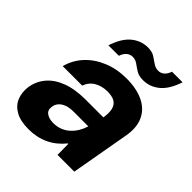

<svg xmlns="http://www.w3.org/2000/svg" viewBox="-195 -814 948 948"><g transform="rotate(45 279.0 -339.5)"><path d="M160 12Q102 12 67.5 -7.5Q33 -27 19.5 -60Q6 -93 11 -133Q18 -180 47.5 -215.5Q77 -251 129 -271Q181 -291 255 -291H379Q385 -327 379 -350.5Q373 -374 354.5 -385Q336 -396 303 -396Q266 -396 236.5 -379.5Q207 -363 194 -328H58Q73 -383 110.5 -423Q148 -463 203 -485.5Q258 -508 324 -508Q395 -508 443.5 -484.5Q492 -461 512.5 -415.5Q533 -370 521 -305L467 0H350L349 -76H346Q328 -54 307.5 -37.5Q287 -21 263.5 -10Q240 1 214 6.5Q188 12 160 12ZM224 -96Q250 -96 271.5 -104.5Q293 -113 310 -128.5Q327 -144 339 -164Q351 -184 358 -207H257Q227 -207 207 -199.5Q187 -192 175.5 -178.5Q164 -165 162 -147Q158 -122 176 -109Q194 -96 224 -96ZM145 -560Q167 -628 205 -659.5Q243 -691 291 -691Q320 -691 338 -679.5Q356 -668 372 -656.5Q388 -645 408 -645Q425 -645 438.5 -656.5Q452 -668 459 -690H533Q511 -622 473 -590.5Q435 -559 387 -559Q358 -559 339.5 -570.5Q321 -582 305.5 -593.5Q290 -605 270 -605Q253 -605 239.5 -594Q226 -583 218 -560Z"/></g></svg>

Font: DM Sans 36pt ExtraBold
Style: Italic
Weight: 800
Italic angle: -10°
Designer: Colophon Foundry, Jonny Pinhorn
Foundry: Colophon Foundry
Version: Version 4.004;gftools[0.9.30]